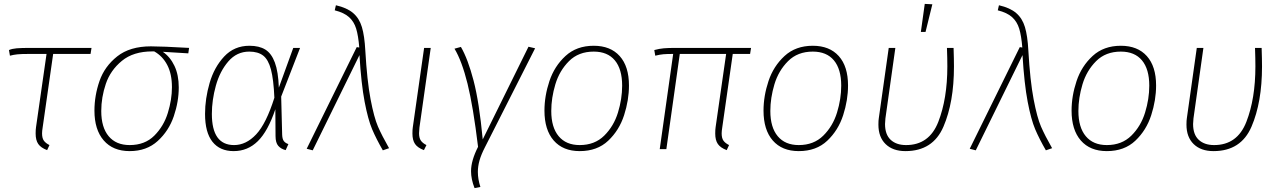

<svg xmlns="http://www.w3.org/2000/svg" viewBox="-20 -766 6579 986"><path d="M199 -111Q196 -93 196 -81Q196 -57 205 -44Q214 -31 234 -21L222 5Q190 -7 176.5 -26.5Q163 -46 163 -80Q163 -101 165 -113L219 -489H129Q89 -489 69.5 -487Q50 -485 31 -480L26 -509Q42 -516 66 -518Q90 -520 137 -520H450L445 -489H253Z M465 -198Q465 -275 491 -350Q517 -425 582 -476.5Q647 -528 755 -528Q812 -528 951 -520L947 -492L816 -500Q854 -474 876 -427.5Q898 -381 898 -317Q898 -244 872.5 -169Q847 -94 790 -42Q733 10 646 10Q560 10 512.5 -45Q465 -100 465 -198ZM863 -318Q863 -386 839 -432Q815 -478 772 -502H762Q665 -502 606 -453.5Q547 -405 523.5 -335.5Q500 -266 500 -196Q500 -112 538 -66.5Q576 -21 646 -21Q724 -21 772.5 -69.5Q821 -118 842 -186.5Q863 -255 863 -318Z M1412 -316 1486 -520H1521L1424 -270L1429 -74Q1430 -51 1438 -41Q1446 -31 1461 -26L1447 5Q1423 -1 1409 -17Q1395 -33 1395 -67L1394 -205Q1356 -92 1304 -41Q1252 10 1180 10Q1109 10 1071 -38Q1033 -86 1033 -181Q1033 -259 1056.5 -340Q1080 -421 1131.5 -476Q1183 -531 1261 -531Q1311 -531 1342.5 -511.5Q1374 -492 1391.5 -445Q1409 -398 1412 -316ZM1068 -181Q1068 -21 1182 -21Q1244 -21 1295.5 -76Q1347 -131 1389 -264Q1385 -358 1371.5 -409Q1358 -460 1331.5 -480.5Q1305 -501 1260 -501Q1196 -501 1152.5 -450.5Q1109 -400 1088.5 -326Q1068 -252 1068 -181Z M1856 -507Q1865 -351 1883 -256.5Q1901 -162 1921 -116Q1941 -70 1978 -5L1946 6Q1912 -53 1891 -102.5Q1870 -152 1852.5 -243.5Q1835 -335 1826 -483L1586 6L1555 -2L1812 -524L1825 -522Q1820 -583 1809 -619Q1798 -655 1772.5 -678Q1747 -701 1699 -713L1705 -739Q1762 -726 1793.5 -699Q1825 -672 1838.5 -627Q1852 -582 1856 -507Z M2134 -111Q2132 -89 2132 -82Q2132 -58 2141 -44.5Q2150 -31 2170 -21L2157 5Q2125 -7 2111.5 -26.5Q2098 -46 2098 -80Q2098 -101 2100 -113L2158 -520H2192Z M2459 -50 2694 -526 2728 -518 2470 -9Q2451 28 2442.5 58Q2434 88 2434 117Q2434 154 2447 194L2417 200Q2399 154 2399 113Q2399 59 2435 -12Q2410 -219 2381 -336Q2352 -453 2314 -516L2347 -525Q2383 -463 2412 -352Q2441 -241 2459 -50Z M2776 -198Q2776 -273 2801.5 -349.5Q2827 -426 2884 -478.5Q2941 -531 3029 -531Q3115 -531 3162.5 -478Q3210 -425 3210 -327Q3210 -252 3185 -174.5Q3160 -97 3103.5 -43.5Q3047 10 2957 10Q2871 10 2823.5 -44.5Q2776 -99 2776 -198ZM3175 -326Q3175 -411 3137.5 -456Q3100 -501 3029 -501Q2951 -501 2902 -452Q2853 -403 2832 -333Q2811 -263 2811 -196Q2811 -112 2849 -66.5Q2887 -21 2957 -21Q3034 -21 3083 -69.5Q3132 -118 3153.5 -188Q3175 -258 3175 -326Z M3689 -111Q3686 -93 3686 -81Q3686 -57 3695 -44Q3704 -31 3724 -21L3712 5Q3680 -7 3666.5 -26.5Q3653 -46 3653 -80Q3653 -101 3655 -113L3709 -489H3471L3402 0H3368L3437 -489Q3406 -489 3387.5 -487.5Q3369 -486 3345 -480L3340 -509Q3366 -516 3389 -518Q3412 -520 3451 -520H3837L3832 -489H3743Z M3901 -198Q3901 -273 3926.5 -349.5Q3952 -426 4009 -478.5Q4066 -531 4154 -531Q4240 -531 4287.5 -478Q4335 -425 4335 -327Q4335 -252 4310 -174.5Q4285 -97 4228.5 -43.5Q4172 10 4082 10Q3996 10 3948.5 -44.5Q3901 -99 3901 -198ZM4300 -326Q4300 -411 4262.5 -456Q4225 -501 4154 -501Q4076 -501 4027 -452Q3978 -403 3957 -333Q3936 -263 3936 -196Q3936 -112 3974 -66.5Q4012 -21 4082 -21Q4159 -21 4208 -69.5Q4257 -118 4278.5 -188Q4300 -258 4300 -326Z M4879 -424Q4879 -241 4825 -115.5Q4771 10 4630 10Q4565 10 4528 -26Q4491 -62 4491 -126Q4491 -148 4493 -159L4544 -520H4578L4527 -158Q4525 -138 4525 -129Q4525 -75 4554 -48Q4583 -21 4633 -21Q4752 -21 4798.5 -140Q4845 -259 4845 -425Q4845 -466 4843 -520H4877Q4879 -462 4879 -424ZM4768 -744 4733 -602H4709L4729 -746Z M5261 -507Q5270 -351 5288 -256.5Q5306 -162 5326 -116Q5346 -70 5383 -5L5351 6Q5317 -53 5296 -102.5Q5275 -152 5257.5 -243.5Q5240 -335 5231 -483L4991 6L4960 -2L5217 -524L5230 -522Q5225 -583 5214 -619Q5203 -655 5177.5 -678Q5152 -701 5104 -713L5110 -739Q5167 -726 5198.5 -699Q5230 -672 5243.5 -627Q5257 -582 5261 -507Z M5483 -198Q5483 -273 5508.5 -349.5Q5534 -426 5591 -478.5Q5648 -531 5736 -531Q5822 -531 5869.5 -478Q5917 -425 5917 -327Q5917 -252 5892 -174.5Q5867 -97 5810.5 -43.5Q5754 10 5664 10Q5578 10 5530.5 -44.5Q5483 -99 5483 -198ZM5882 -326Q5882 -411 5844.5 -456Q5807 -501 5736 -501Q5658 -501 5609 -452Q5560 -403 5539 -333Q5518 -263 5518 -196Q5518 -112 5556 -66.5Q5594 -21 5664 -21Q5741 -21 5790 -69.5Q5839 -118 5860.5 -188Q5882 -258 5882 -326Z M6461 -424Q6461 -241 6407 -115.5Q6353 10 6212 10Q6147 10 6110 -26Q6073 -62 6073 -126Q6073 -148 6075 -159L6126 -520H6160L6109 -158Q6107 -138 6107 -129Q6107 -75 6136 -48Q6165 -21 6215 -21Q6334 -21 6380.5 -140Q6427 -259 6427 -425Q6427 -466 6425 -520H6459Q6461 -462 6461 -424Z"/></svg>

Font: FiraGO UltraLight
Style: Italic
Weight: 200
Italic angle: -8°
Designer: bBox Type GmbH
Foundry: bBox Type GmbH
Version: Version 1.001